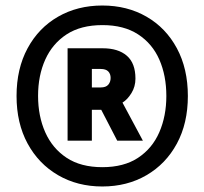

<svg xmlns="http://www.w3.org/2000/svg" viewBox="-20 -713 741 696"><path d="M350.8 -37Q261 -37 190.5 -78Q120 -119 80 -192.7Q40 -266.4 40 -365Q40 -464 80 -538Q120 -612 190.5 -652.5Q261 -693 351 -693Q441 -693 511.2 -652.5Q581.4 -612 621.2 -538Q661 -464 661 -365Q661 -266 621.1 -192.3Q581.2 -118.6 510.9 -77.8Q440.6 -37 350.8 -37ZM351 -107Q429 -107 480.5 -141Q532 -175 557.5 -233.6Q583 -292.3 583 -365Q583 -439 557.6 -496.9Q532.3 -554.7 480.6 -588.4Q429 -622 351.5 -622Q273 -622 221.5 -588.4Q170 -554.7 144 -496.9Q118 -439 118 -365.5Q118 -292 144 -233.5Q170 -175 221.5 -141Q273 -107 351 -107ZM225 -203V-538H352.3Q408.4 -538 439.7 -511Q471 -484 471 -428Q471 -399 456.5 -375.5Q442 -352 424 -341L498 -203H405L347 -315H313V-203ZM313 -396H345Q364 -396 372.5 -406Q381 -416 381 -430.5Q381 -445 372.5 -454Q364 -463 345 -463H313Z"/></svg>

Font: Cabin VF Beta
Style: Regular
Weight: 400
Designer: Pablo Impallari
Foundry: Pablo Impallari. http://www.impallari.com Igino Marini. http://www.ikern.com
Version: Version 2.200